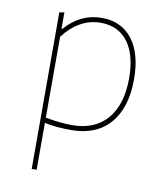

<svg xmlns="http://www.w3.org/2000/svg" viewBox="-75 -519 651 766"><g transform="rotate(10 250.5 -136.0)"><path d="M125 -453V-386H128Q190 -457 276 -457Q356 -457 400.5 -399.5Q445 -342 445 -238Q445 -122 389.5 -58.5Q334 5 233 5Q169 5 125 -5V185H105V-449ZM276 -437Q189 -437 125 -354V-26Q186 -15 233 -15Q325 -15 375 -73.5Q425 -132 425 -238Q425 -333 386 -385Q347 -437 276 -437Z"/></g></svg>

Font: Alegreya Sans Thin
Style: Regular
Weight: 100
Designer: Juan Pablo del Peral
Foundry: Huerta Tipografica
Version: Version 2.007